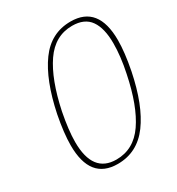

<svg xmlns="http://www.w3.org/2000/svg" viewBox="-172 -820 868 940"><g transform="rotate(-30 261.5 -350.0)"><path d="M65 -184Q65 -252 84 -350Q120 -523 188 -616.5Q256 -710 367 -710Q523 -710 523 -515Q523 -447 504 -350Q469 -177 400 -83.5Q331 10 220 10Q65 10 65 -184ZM477 -350Q496 -439 496 -513Q496 -598 464.5 -643Q433 -688 363 -688Q266 -688 205.5 -600Q145 -512 111 -350Q92 -253 92 -187Q92 -12 225 -12Q323 -12 383.5 -100Q444 -188 477 -350Z"/></g></svg>

Font: Trirong Thin
Style: Italic
Weight: 250
Italic angle: -12°
Designer: Katatrad Team
Foundry: CadsonDemak
Version: Version 1.001